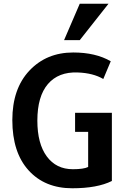

<svg xmlns="http://www.w3.org/2000/svg" viewBox="-20 -990 716 1028"><path d="M579 -21Q501 18 367 18Q220 18 133 -78Q46 -174 46 -347Q46 -515 137.5 -612Q229 -709 372 -709Q492 -709 573 -662L533 -567Q479 -599 396 -602Q293 -606 236.5 -540Q180 -474 180 -344Q180 -221 230.5 -152.5Q281 -84 370 -84Q428 -84 452 -96V-284H382V-386H579ZM407 -775H323L407 -970H561Z"/></svg>

Font: Repo
Style: DemiBold
Weight: 600
Designer: Stefan Peev
Foundry: Context Ltd
Version: Version 001.000